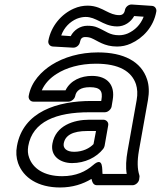

<svg xmlns="http://www.w3.org/2000/svg" viewBox="-20 -795 712 850"><path d="M545 -128C538 -89 536 -55 541 -25H434C431 -40 440 -106 392 -64C360 -36 317 -15 255 -15C173 -15 125 -51 109 -97C103 -113 102 -129 105 -148C124 -257 229 -298 375 -298H444C459 -298 472 -312 474 -323L479 -353C490 -417 457 -459 387 -459C340 -459 292 -440 270 -395H165C178 -425 202 -450 231 -468C273 -495 333 -513 405 -513C507 -513 563 -479 582 -422C588 -403 590 -379 585 -352ZM409 25H567C578 25 593 15 596 0L597 -8C598 -12 598 -16 597 -19C588 -47 587 -81 595 -128L635 -352C641 -386 640 -417 631 -444C605 -523 527 -563 414 -563C334 -563 263 -542 209 -508C165 -480 118 -434 107 -370C105 -359 113 -345 128 -345H283C294 -345 310 -355 313 -370C317 -393 336 -409 378 -409C424 -409 436 -392 429 -353L428 -348H384C236 -348 82 -302 55 -148C50 -122 52 -96 60 -73C83 -8 149 35 246 35C301 35 347 20 385 -3C388 9 392 25 409 25ZM212 -159C202 -103 248 -73 299 -73C356 -73 407 -98 437 -136C440 -140 442 -145 443 -149L459 -240C462 -255 449 -265 438 -265H375C306 -265 226 -239 212 -159ZM262 -159C268 -196 302 -215 366 -215H405L394 -157C377 -139 347 -123 308 -123C273 -123 259 -140 262 -159ZM499 -678C531 -678 559 -697 574 -724L616 -721C602 -685 577 -661 546 -647C534 -642 521 -639 507 -639C465 -639 450 -657 412 -673C399 -679 384 -681 367 -681C335 -681 307 -662 293 -635L251 -638C264 -674 290 -699 320 -712C333 -717 346 -720 359 -720C383 -720 400 -711 421 -701C439 -692 464 -678 499 -678ZM508 -728C486 -728 469 -736 449 -746C431 -755 405 -770 368 -770C348 -770 327 -766 307 -757C252 -733 206 -680 194 -614C192 -602 200 -590 214 -589L303 -584C319 -583 332 -596 334 -609C337 -625 344 -631 358 -631C369 -631 378 -629 385 -626C412 -615 441 -589 498 -589C519 -589 539 -593 559 -602C613 -626 660 -676 672 -744C674 -755 667 -768 653 -769L564 -775C548 -776 535 -763 533 -750C530 -735 522 -728 508 -728Z"/></svg>

Font: Asimov
Style: WidOuIt
Weight: 500
Designer: Google
Version: Version 2.000980; 2014